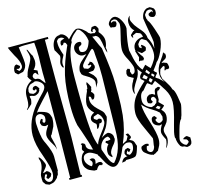

<svg xmlns="http://www.w3.org/2000/svg" viewBox="-105 -837 999 955"><g transform="rotate(-15 394.5 -359.5)"><path d="M68 -554 71 -547Q71 -564 89 -594.5Q107 -625 107 -637Q107 -652 99 -674L100 -677L102 -676Q105 -672 110.5 -659Q116 -646 121 -640Q121 -637 123 -628Q125 -619 125 -612Q125 -589 107 -571Q109 -571 125 -563L124 -540L112 -555Q99 -555 94 -541L96 -531L104 -524H108Q120 -524 128 -516L146 -493L148 -495Q147 -512 147 -546Q147 -580 148 -597Q148 -613 149 -626Q149 -665 145 -701H95Q79 -701 64 -698L65 -696Q66 -687 70 -658.5Q74 -630 74 -616Q74 -592 54 -575L27 -569L14 -581Q13 -585 13 -591Q16 -618 32 -619L47 -607L43 -598L34 -595L28 -598L26 -595L37 -584Q56 -591 56 -606Q56 -629 33 -666Q12 -706 12 -711H85Q135 -711 160 -710V-711H218V-701H200V-497Q200 -413 202 -251V-195Q200 -65 198 -5H203V4H138V-5H144Q147 -176 147 -450H146Q139 -442 110 -411.5Q81 -381 68 -361L77 -363Q82 -362 91.5 -359Q101 -356 105.5 -354.5Q110 -353 116 -349.5Q122 -346 126 -340.5Q130 -335 132 -327L135 -317Q135 -301 133 -290Q131 -279 129 -274Q127 -269 122 -260Q117 -251 114 -244Q110 -235 108 -235Q106 -235 105 -225Q106 -219 109.5 -206.5Q113 -194 115 -184Q117 -174 117 -164L116 -158Q116 -171 105 -188Q84 -221 84 -238Q84 -252 95 -269.5Q106 -287 107 -289L92 -286Q82 -287 74 -294L69 -308Q74 -322 81 -326L87 -322L83 -309L89 -303Q101 -303 101 -328Q101 -337 93 -344Q85 -351 76 -351Q50 -351 50 -308Q50 -298 52 -278L56 -248L57 -246Q58 -228 72 -201Q94 -153 94 -129V-55L92 -53L89 -37L81 -26V-23Q78 -20 73 -15.5Q68 -11 66.5 -9.5Q65 -8 60.5 -5.5Q56 -3 50.5 -2Q45 -1 36 1L18 -6L7 -21L6 -34V-42V-47Q6 -59 13 -73Q23 -94 23 -115Q23 -126 18 -136V-144Q24 -144 34 -125.5Q44 -107 44 -98Q44 -91 21 -65L22 -62L40 -68L51 -61Q53 -57 57 -53L58 -48L52 -36L38 -28Q30 -33 30 -37L37 -49L32 -55L26 -50L20 -35Q21 -26 27.5 -19Q34 -12 43 -12Q54 -12 60 -24.5Q66 -37 66 -53Q66 -77 42 -146Q18 -210 18 -256Q18 -330 78 -403Q98 -427 119 -448Q137 -466 137 -480Q137 -492 123.5 -503Q110 -514 97 -514Q92 -511 85.5 -509.5Q79 -508 77 -507Q69 -506 58 -489L55 -473L58 -463L75 -456Q96 -459 96 -471L93 -476Q87 -472 83 -471L78 -477Q78 -492 96 -492Q103 -488 111 -475L108 -469V-464L100 -453Q87 -445 80 -445Q74 -445 67 -448Q61 -450 55 -450L54 -446L57 -433L55 -421L52 -410Q36 -394 25 -386L24 -389Q29 -394 32 -398.5Q35 -403 36.5 -410.5Q38 -418 38.5 -422Q39 -426 39 -438Q39 -450 39 -454Q40 -500 84 -523Q68 -539 68 -554Z M452 -690Q447 -690 442.5 -688Q438 -686 443 -681L439 -678Q433 -678 433 -687L441 -702Q455 -704 456 -704Q465 -704 472 -685L468 -669Q490 -644 490 -622Q490 -602 482 -584Q486 -574 484 -559Q478 -569 475 -592.5Q472 -616 466.5 -633.5Q461 -651 447 -655L442 -654L433 -655L432 -654Q459 -592 463 -587Q482 -463 482 -402V-344Q482 -288 477 -239Q468 -162 441 -102L442 -101L463 -112L473 -131L466 -142L473 -144H479L488 -127L487 -119L477 -113L478 -111Q484 -108 488.5 -105.5Q493 -103 495.5 -99.5Q498 -96 499 -93.5Q500 -91 502 -84Q504 -77 506 -73Q495 -32 486 -25Q478 -19 449 -19H436L431 -14L413 -11Q419 -24 425.5 -29Q432 -34 447 -36L441 -40L436 -52L440 -65Q444 -67 445 -71L459 -75L470 -65L462 -54L456 -56L455 -64L447 -52L448 -46L460 -39Q486 -51 486 -82Q486 -101 462 -101Q450 -101 435 -86Q413 -31 392 -12Q382 -2 370 -2Q353 -2 334 -31Q329 -39 320.5 -55Q312 -71 310 -74L307 -76L306 -82Q277 -102 264 -102Q234 -102 234 -75Q234 -62 243 -50Q252 -38 263 -33Q271 -41 271 -50Q271 -58 260 -67L269 -71Q287 -71 287 -56Q287 -53 285.5 -47Q284 -41 284 -39L292 -42L302 -44L313 -42L319 -33L314 -25Q312 -30 309 -25L304 -29Q294 -29 283 -9H269Q253 -15 244.5 -19.5Q236 -24 228.5 -35Q221 -46 221 -61Q221 -85 234 -104L245 -113Q237 -121 237 -128L242 -146L238 -154L246 -156L256 -151L260 -143L259 -141Q259 -118 291 -112L288 -119Q288 -124 278.5 -154Q269 -184 258 -215.5Q247 -247 246 -249Q237 -290 237 -346Q237 -444 251 -505.5Q265 -567 301 -647L296 -659L288 -663L286 -662L281 -654L272 -651L270 -661L273 -672Q277 -678 295 -682Q287 -691 276 -691L265 -689L256 -679V-665V-663Q256 -655 259 -641.5Q262 -628 266 -617Q270 -606 270 -605Q269 -602 265.5 -595.5Q262 -589 260 -585Q258 -581 256 -574.5Q254 -568 254 -562Q254 -556 256 -546L252 -543Q244 -554 244 -566Q244 -574 248 -583.5Q252 -593 252 -600V-605Q251 -607 244 -620Q237 -633 233 -638V-649Q234 -671 245.5 -688Q257 -705 277 -705L278 -707Q292 -707 303 -696Q314 -685 316 -672Q319 -675 330 -686.5Q341 -698 350.5 -705.5Q360 -713 368 -713Q380 -713 395.5 -701Q411 -689 417 -679Q419 -678 423 -675Q427 -672 429 -671Q434 -672 438 -671L448 -669L457 -677ZM373 -50Q371 -52 368.5 -54Q366 -56 364.5 -57.5Q363 -59 361 -61.5Q359 -64 358 -66.5Q357 -69 356.5 -73Q356 -77 356 -82Q356 -103 371 -118L360 -128L359 -131L364 -137L367 -135H373Q376 -135 386 -137V-144L379 -154L376 -155Q358 -154 344.5 -137Q331 -120 331 -100Q334 -93 340.5 -74Q347 -55 353 -42.5Q359 -30 367 -23L374 -20Q423 -73 423 -176L428 -452Q428 -504 425 -532Q422 -560 422 -566Q422 -597 414 -597Q407 -594 387 -572Q350 -534 350 -527L349 -524L351 -513L370 -506Q371 -506 375 -507.5Q379 -509 382 -510.5Q385 -512 387.5 -514.5Q390 -517 390 -519L388 -523L379 -521L373 -525L385 -534L386 -539L397 -533L402 -524Q402 -519 406 -512Q405 -511 405 -505Q401 -498 397.5 -494.5Q394 -491 391 -490Q388 -489 380 -489Q372 -489 367 -488L388 -469Q389 -467 393 -461.5Q397 -456 398.5 -452Q400 -448 400 -441L398 -429Q396 -426 394 -422Q392 -418 389.5 -413Q387 -408 386 -405L389 -433Q389 -453 347 -476Q338 -480 331 -489L327 -505Q329 -524 336 -535.5Q343 -547 360.5 -561.5Q378 -576 381 -579L365 -577Q350 -577 339.5 -589Q329 -601 329 -616Q329 -629 337 -638Q346 -647 358 -647L367 -646Q368 -644 369 -643Q371 -641 371 -638.5Q371 -636 368 -630L355 -623Q352 -620 352 -609Q352 -593 372 -593Q395 -593 409 -640Q405 -675 383 -700Q375 -708 367 -708Q365 -706 358 -700Q351 -694 347.5 -691Q344 -688 339 -682.5Q334 -677 330.5 -671.5Q327 -666 325 -660L327 -657Q294 -606 294 -483V-428Q294 -307 304 -197L305 -196Q305 -182 310.5 -159Q316 -136 321 -129Q325 -148 352.5 -182.5Q380 -217 380 -232Q380 -260 359 -277L336 -269L333 -262L335 -257L347 -249L357 -253Q370 -250 370 -243Q370 -227 354 -229Q349 -211 339 -204L337 -209Q340 -221 340 -224L339 -231Q319 -245 319 -258Q319 -277 343 -288Q317 -312 317 -337Q317 -360 337 -402L336 -407L341 -411L343 -427L342 -434L345 -443H347L355 -429L362 -415Q358 -404 359 -400L355 -393V-391Q363 -386 367 -374Q363 -353 354 -352L349 -354Q349 -371 340 -371L337 -370L336 -356V-354Q336 -330 363 -304L384 -284Q393 -275 395 -262L396 -260L398 -252V-251Q394 -233 388 -219Q382 -205 377.5 -198Q373 -191 363 -177.5Q353 -164 347 -156Q366 -170 382 -173Q392 -171 399.5 -163Q407 -155 407 -144V-140L408 -139Q409 -128 397 -112Q372 -84 372 -68Q372 -59 377 -54Q375 -55 374 -54Q373 -53 373 -50Z M625 -598 619 -609 621 -615 637 -630 638 -629 642 -631Q623 -647 623 -675Q623 -698 639 -708Q634 -696 634 -689Q634 -682 641 -670Q648 -658 648 -657Q658 -643 678 -620Q695 -600 696 -577Q712 -550 715 -518Q720 -548 720 -550Q720 -554 718 -568Q700 -671 700 -676Q704 -710 729 -721L745 -723Q754 -719 764 -711L768 -701V-691Q768 -688 766 -682L759 -673L750 -671Q748 -672 745.5 -672.5Q743 -673 742 -673.5Q741 -674 739 -675Q737 -676 736 -676.5Q735 -677 734 -678.5Q733 -680 732 -682Q731 -684 730 -687L733 -694L746 -700H751L754 -693L755 -697Q755 -712 739 -712Q735 -712 726 -709L714 -694L713 -688Q715 -674 715 -670L717 -668L719 -660Q727 -654 741.5 -611.5Q756 -569 756 -562Q756 -534 739 -497Q722 -460 708 -450Q704 -442 693.5 -428.5Q683 -415 682 -413L690 -403L692 -404L696 -397L682 -379Q684 -375 690 -372Q696 -369 698 -367L720 -346H721Q705 -365 705 -388Q705 -419 726.5 -448Q748 -477 752 -490Q753 -483 760 -480L761 -471Q761 -458 749 -452Q737 -446 730 -439H740L756 -433Q761 -426 762 -412L760 -404Q747 -400 745 -404L737 -398L736 -403L741 -418L735 -423L717 -411Q710 -392 710 -384L714 -363Q718 -357 726 -344.5Q734 -332 740 -321Q746 -310 749 -299Q759 -292 765 -257Q771 -222 771 -218Q771 -208 759 -163Q756 -154 755 -153L753 -146Q743 -139 731 -97Q719 -55 719 -46Q719 -36 728 -25.5Q737 -15 747 -14Q749 -15 754.5 -20Q760 -25 760 -27L757 -35L753 -40L737 -45V-47Q747 -56 758 -56Q760 -55 773 -45V-27Q773 -23 770 -14L763 -7L757 -5Q751 -3 748 -3L743 -4L734 -9L722 -11L714 -17Q701 -39 701 -61L699 -63V-69Q699 -86 711 -127Q734 -205 734 -238Q734 -273 716 -303Q695 -338 676 -362L657 -346L636 -361Q633 -360 622 -347Q611 -334 609 -331Q587 -322 587 -282Q587 -267 599 -255.5Q611 -244 627 -240L645 -246L646 -249L654 -254L659 -270L655 -281L649 -287L646 -288Q633 -288 633 -276L639 -264L631 -259H627L616 -263Q612 -267 612 -277Q612 -286 618 -295L630 -303H645L659 -295Q661 -305 661 -308Q661 -315 665 -320V-323L683 -330L693 -323Q687 -316 681 -311L678 -313Q670 -307 670 -289V-267L665 -256Q676 -244 688 -233Q686 -228 678 -222Q670 -216 669 -215Q686 -200 686 -181Q686 -170 683 -161Q680 -152 677.5 -148Q675 -144 668.5 -136Q662 -128 659 -125Q654 -118 654 -108Q654 -100 658 -89Q662 -78 662 -71Q662 -48 645 -25L644 -28Q654 -49 654 -67Q639 -94 639 -106Q639 -121 654 -145L641 -142Q610 -149 610 -173Q610 -194 628 -194L637 -183Q637 -178 632.5 -177.5Q628 -177 628 -171Q635 -154 644 -154Q653 -154 663 -164L666 -181L659 -203Q646 -216 627 -227Q597 -244 579 -266V-264Q579 -233 599 -170.5Q619 -108 619 -78Q619 -54 608 -37Q608 -34 605 -32L601 -23L583 -12V-11L581 -12Q574 -9 576 -7L572 -10Q562 -10 546 -21.5Q530 -33 528 -38Q524 -45 524 -53Q524 -59 528 -64Q543 -71 550 -71Q557 -71 563 -68Q565 -64 563 -59H553Q549 -49 549 -42Q549 -36 555 -30.5Q561 -25 568 -25Q572 -25 575.5 -27.5Q579 -30 580.5 -32Q582 -34 584.5 -39.5Q587 -45 587 -46Q587 -54 589.5 -67Q592 -80 592 -88V-89Q590 -95 565 -148.5Q540 -202 540 -227Q540 -276 566 -312Q583 -336 626 -375L610 -389L609 -395Q609 -407 624 -419L606 -442Q606 -415 590 -392Q576 -371 568 -354Q562 -341 564 -324Q557 -331 557 -345Q557 -368 570 -388L571 -391L578 -403L573 -407L571 -406Q567 -410 560.5 -413Q554 -416 551.5 -419.5Q549 -423 548 -433L552 -449L561 -456L567 -452L570 -453V-445L568 -439Q573 -423 574 -422Q593 -422 593 -450Q593 -463 575 -499Q557 -530 557 -553Q557 -577 568.5 -620Q580 -663 580 -680L579 -686L571 -703Q564 -710 556 -710L546 -708Q540 -704 540 -701L541 -697L551 -702L562 -699Q565 -698 565 -693V-684L562 -681Q562 -672 550 -672L537 -675Q535 -672 531 -676L527 -690Q527 -700 538 -711Q549 -722 560 -722Q578 -722 592.5 -697.5Q607 -673 607 -651Q591 -581 591 -541Q592 -538 595.5 -521.5Q599 -505 600 -499.5Q601 -494 605 -481Q609 -468 612 -461.5Q615 -455 620 -446.5Q625 -438 631 -432L650 -452Q667 -433 672 -429Q686 -445 697 -464Q706 -479 706 -501Q706 -536 687 -568L667 -580Q662 -580 658 -577.5Q654 -575 652.5 -573Q651 -571 647.5 -566Q644 -561 643 -560V-544L653 -536L657 -543L652 -546L657 -553Q675 -541 675 -533L671 -520Q668 -518 659.5 -515.5Q651 -513 649 -512L629 -527V-526Q639 -506 650 -493L652 -483L646 -475L640 -477L637 -476L631 -478L626 -475L625 -478L630 -496L619 -530L621 -531Q620 -534 620 -540Q620 -562 636 -575.5Q652 -589 674 -589L675 -590Q673 -603 666 -610L647 -617L627 -608Q629 -599 627 -598L625 -596ZM768 -672V-674H769V-672ZM649 -427 641 -417 656 -401 663 -409ZM681 -392 672 -401H669L665 -394L675 -383L681 -390ZM655 -383 646 -370 655 -358Q658 -360 662 -365Q666 -370 667 -371ZM631 -406 619 -392 637 -380 647 -390ZM656 -239 644 -231 660 -220 670 -230Z"/></g></svg>

Font: Bukvitsa
Style: Regular
Weight: 500
Foundry: Ponomar Technologies, Inc.
Version: Version 1.1